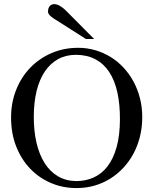

<svg xmlns="http://www.w3.org/2000/svg" viewBox="-20 -914 763 949"><path d="M683.1 -335Q683.1 -285.2 671.9 -239.5Q660.6 -193.8 639.9 -155Q619.1 -116.2 589.8 -84.7Q560.5 -53.2 524.4 -30.8Q488.3 -8.3 446.3 3.7Q404.3 15.6 357.9 15.6Q290.5 15.6 231.7 -9.5Q172.9 -34.7 128.9 -80.6Q85 -126.5 59.8 -190.7Q34.7 -254.9 34.7 -333Q34.7 -407.2 60.1 -470.5Q85.4 -533.7 130.1 -579.8Q174.8 -626 235.4 -651.9Q295.9 -677.7 366.7 -677.7Q410.2 -677.7 450.4 -666Q490.7 -654.3 525.9 -632.8Q561 -611.3 589.8 -580.6Q618.7 -549.8 639.4 -511.7Q660.2 -473.6 671.6 -429.2Q683.1 -384.8 683.1 -335ZM572.8 -322.3Q573.2 -397.9 560.1 -457.5Q546.9 -517.1 519.8 -558.1Q492.7 -599.1 451.9 -620.8Q411.1 -642.6 356 -643.1Q306.2 -643.1 267.3 -621.8Q228.5 -600.6 201.7 -560.8Q174.8 -521 160.9 -464.1Q147 -407.2 147 -335.9Q147 -265.6 160.6 -207.5Q174.3 -149.4 200.7 -107.7Q227.1 -65.9 266.4 -42.7Q305.7 -19.5 356.9 -19Q404.3 -19 443.8 -37.1Q483.4 -55.2 512 -92.5Q540.5 -129.9 556.4 -187Q572.3 -244.1 572.8 -322.3ZM404.8 -721.2 260.7 -813Q254.4 -816.9 246.8 -821.5Q239.3 -826.2 232.7 -831.8Q226.1 -837.4 221.7 -843.5Q217.3 -849.6 217.3 -856Q217.3 -873.5 225.6 -883.5Q233.9 -893.6 248.5 -893.6Q261.2 -893.6 277.1 -884.3Q293 -875 306.6 -860.8L445.3 -721.2Z"/></svg>

Font: Doulos SIL Eur
Style: Regular
Weight: 400
Designer: Walt Agee, Victor Gaultney, Peter Martin, Debbi Hosken, Becca Hirsbrunner
Foundry: SIL International
Version: Version 5.000